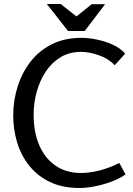

<svg xmlns="http://www.w3.org/2000/svg" viewBox="-20 -927 664 959"><path d="M378 12Q292 12 229.5 -18Q167 -48 126 -99.5Q85 -151 65.5 -216Q46 -281 46 -350Q46 -425 68 -494.5Q90 -564 132.5 -619Q175 -674 239 -706Q303 -738 387 -738Q422 -738 463.5 -729.5Q505 -721 543 -704Q581 -687 605 -659L553 -601Q524 -633 475.5 -650.5Q427 -668 385 -668Q327 -668 283 -641.5Q239 -615 209 -570Q179 -525 163.5 -469Q148 -413 148 -355Q148 -265 177 -199.5Q206 -134 259 -98.5Q312 -63 384 -63Q426 -63 475 -75Q524 -87 576 -113L607 -56Q578 -35 537.5 -20Q497 -5 455 3.5Q413 12 378 12ZM362 -845 438 -906H505L403 -772H320L214 -907H283Z"/></svg>

Font: Rosario Light
Style: Regular
Weight: 300
Designer: Hector Gatti
Foundry: Omnibus Type
Version: Version 1.101; ttfautohint (v1.8.1.43-b0c9)